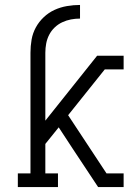

<svg xmlns="http://www.w3.org/2000/svg" viewBox="-20 -755 540 775"><path d="M52 0V-55H103V-542Q103 -569 107.5 -595Q112 -621 124.5 -644Q137 -667 156.5 -685.5Q176 -704 200 -715Q224 -726 250.5 -730.5Q277 -735 303 -735V-680Q284 -680 266 -676.5Q248 -673 231 -665Q214 -657 200.5 -644Q187 -631 178.5 -614.5Q170 -598 166.5 -579.5Q163 -561 163 -542V-268L372 -530H479V-475H403L255 -290L410 -55H479V0H376L274 -154L217 -241L163 -174V-55H214V0Z"/></svg>

Font: Iosevka Slab Light
Style: Regular
Weight: 300
Monospace: yes
Designer: Belleve Invis
Foundry: Belleve Invis
Version: Version 11.1.0; ttfautohint (v1.8.3)